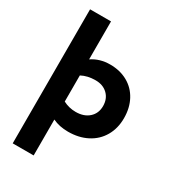

<svg xmlns="http://www.w3.org/2000/svg" viewBox="-226 -832 1063 1191"><g transform="rotate(30 305.0 -236.0)"><path d="M210 -13V244H60V-716H210V-444Q266 -482 340 -482Q411 -482 465.5 -451.5Q520 -421 550 -365Q580 -309 580 -236Q580 -163 547.5 -107Q515 -51 456 -20.5Q397 10 320 10Q258 10 210 -13ZM300 -120Q359 -120 394.5 -152Q430 -184 430 -236Q430 -288 397 -320Q364 -352 310 -352Q253 -352 210 -329V-142Q252 -120 300 -120Z"/></g></svg>

Font: Madhuban Bold
Style: Regular
Weight: 700
Designer: jaikishan Patel
Foundry: MagicType
Version: Version 1.000